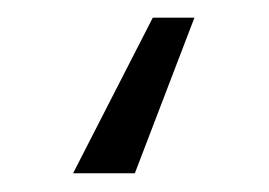

<svg xmlns="http://www.w3.org/2000/svg" viewBox="-20 7 298 213"><path d="M195.7 26.6 129.6 199.2H61.1L149.5 26.6Z"/></svg>

Font: Inter P Light
Style: Regular
Weight: 300
Designer: Rasmus Andersson
Foundry: rsms
Version: Version 3.018;git-588b23468